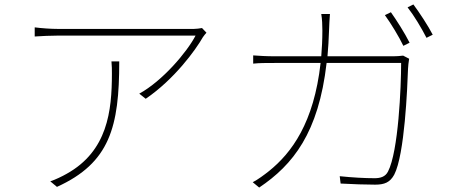

<svg xmlns="http://www.w3.org/2000/svg" viewBox="-20 -822 2040 863"><path d="M481 -546C483 -526 483 -508 483 -491C483 -322 463 -143 280 -41C261 -30 228 -14 206 -7L236 18C474 -90 516 -252 516 -546ZM888 -696C878 -694 861 -692 851 -692H241C208 -692 167 -695 136 -699V-658C167 -660 208 -662 241 -662H859C820 -587 710 -458 606 -401L635 -378C764 -466 859 -597 892 -655C897 -663 903 -669 908 -675Z M1452 -569C1455 -606 1458 -645 1459 -686C1460 -710 1461 -737 1463 -759H1424C1428 -736 1429 -708 1429 -685C1429 -644 1427 -605 1424 -569H1216C1177 -569 1146 -571 1118 -573V-536C1147 -539 1172 -539 1217 -539H1421C1391 -270 1291 -135 1189 -53C1169 -37 1138 -14 1116 -3L1145 21C1297 -81 1412 -225 1448 -539H1783C1783 -433 1771 -141 1724 -51C1712 -27 1689 -21 1664 -21C1619 -21 1565 -24 1507 -30L1511 3C1566 6 1623 8 1666 8C1708 8 1733 -2 1752 -37C1799 -127 1811 -429 1814 -513C1815 -528 1816 -540 1819 -558L1792 -572C1782 -571 1769 -569 1741 -569ZM1710 -754C1737 -717 1774 -656 1793 -616L1821 -630C1799 -674 1762 -732 1737 -767ZM1812 -789C1841 -752 1874 -697 1897 -652L1925 -666C1905 -705 1865 -766 1838 -802Z"/></svg>

Font: Source Han Sans CN ExtraLight
Style: Regular
Weight: 250
Designer: Ryoko NISHIZUKA (kana & ideographs); Paul D. Hunt (Latin, Greek & Cyrillic); Wenlong ZHANG (bopomofo); Sandoll Communica
Foundry: Adobe Systems Incorporated
Version: Version 1.004;PS 1.004;hotconv 16.6.51;makeotf.lib2.5.65220